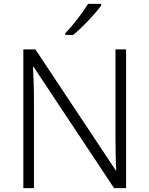

<svg xmlns="http://www.w3.org/2000/svg" viewBox="-20 -968 769 988"><path d="M501 -948.2H433.1C407.7 -905.8 352.5 -833 315.9 -797.4V-788.1H356C405.3 -827.6 471.7 -898.9 501 -939.9ZM628.9 -713.9H574.2V-261.2C574.2 -233.4 574.7 -203.1 575.2 -171.4C575.7 -139.2 576.7 -112.8 578.1 -91.8H575.2L162.1 -713.9H100.1V0H154.8V-451.2C154.8 -513.7 152.3 -571.8 149.9 -624H152.8L566.9 0H628.9Z"/></svg>

Font: Noto Reveo Sans
Style: Regular
Weight: 300
Designer: Monotype Design Team
Foundry: Monotype Imaging Inc.
Version: Version 2.007